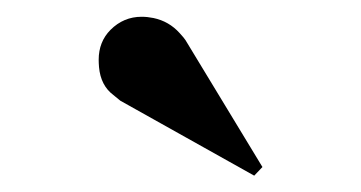

<svg xmlns="http://www.w3.org/2000/svg" viewBox="-20 -770 431 229"><path d="M283.2 -560.5 123.5 -649.9 115.2 -656.7Q100.1 -668 98.1 -689.9Q97.7 -694.8 97.7 -698.7Q97.7 -720.2 111.8 -734.4Q127.4 -750 148.9 -750Q155.8 -750 163.1 -748.5Q181.6 -744.6 194.3 -730.5Q199.7 -724.6 201.2 -722.2L293 -570.8Z"/></svg>

Font: Modern Antiqua
Style: Regular
Weight: 500
Version: Version 1.0